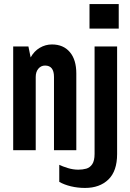

<svg xmlns="http://www.w3.org/2000/svg" viewBox="-20 -740 640 946"><path d="M45 0V-511H120L131 -457Q148 -488 176 -504.5Q204 -521 236 -521Q292 -521 324 -483.5Q356 -446 356 -378V0H246V-361Q246 -417 202 -417Q182 -417 169 -401.5Q156 -386 156 -361V0ZM399 186Q363 186 329.5 178Q296 170 272 156V72Q288 80 314 88Q340 96 366 96Q387 96 405 91Q423 86 434.5 69Q446 52 446 18V-511H557V19Q557 103 514 144.5Q471 186 399 186ZM421 -599V-720H565V-599Z"/></svg>

Font: Chivo Mono SemiBold
Style: Regular
Weight: 600
Monospace: yes
Designer: Hector Gatti
Foundry: Omnibus-Type
Version: Version 1.008